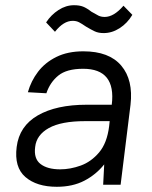

<svg xmlns="http://www.w3.org/2000/svg" viewBox="-20 -708 582 737"><path d="M191 -586 157 -622Q176 -651 204.5 -669.5Q233 -688 264 -688Q285 -688 299 -682.5Q313 -677 331 -663Q348 -653 358 -648Q368 -643 382 -643Q417 -643 454 -686L488 -651Q469 -619 439.5 -600Q410 -581 378 -581Q358 -581 344 -587.5Q330 -594 310 -606Q294 -617 283.5 -622.5Q273 -628 259 -628Q224 -628 191 -586ZM198 9Q121 9 77.5 -28.5Q34 -66 44 -144Q54 -224 125 -265Q196 -306 313 -306H409Q426 -444 299 -444Q236 -444 204 -418Q172 -392 158 -350L87 -354Q99 -397 126 -432.5Q153 -468 196.5 -489.5Q240 -511 300 -511Q399 -511 445.5 -456Q492 -401 481 -306L443 1H376L380 -77Q349 -38 304 -14.5Q259 9 198 9ZM211 -58Q250 -58 290 -72.5Q330 -87 360.5 -123Q391 -159 399 -224L401 -243H307Q215 -243 167.5 -216.5Q120 -190 115 -144Q109 -99 135.5 -78.5Q162 -58 211 -58Z"/></svg>

Font: Haskoy
Style: Italic
Weight: 400
Designer: Ertekin Erdin
Foundry: Ertekin Erdin
Version: Version 2.000; ttfautohint (v1.8.4.7-5d5b)